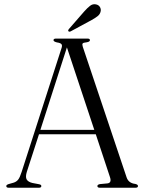

<svg xmlns="http://www.w3.org/2000/svg" viewBox="-20 -881 678 901"><path d="M174 -8Q174 0 162.5 0H21Q9.5 0 9.5 -8Q9.5 -13.5 20 -17L44.5 -24Q57 -28 65 -37.8Q73 -47.5 81.5 -74L268.5 -654.5Q273 -667 268.8 -673.2Q264.5 -679.5 247 -682Q231 -686 231 -692.5Q231 -700 243.5 -700H390.5Q402 -700 402 -692.5Q402 -685 386.5 -682.5Q370.5 -681 367.8 -676.8Q365 -672.5 368.5 -661.5L574 -49Q583 -21.5 614.5 -18Q627.5 -15 627.5 -8Q627.5 0 615.5 0H449Q437 0 437 -8Q437 -14.5 448.5 -17L485 -20.5Q505 -23.5 496 -50L429.5 -251H163L106 -75Q98.5 -51 105 -39.2Q111.5 -27.5 131.5 -22.5L163 -16.5Q174 -14.5 174 -8ZM169.5 -271.5H422.5L294 -658.5ZM375 -827Q390.5 -844.5 403 -854Q415.5 -863.5 430 -860.5Q443 -858 448.8 -848.2Q454.5 -838.5 452.5 -828.5Q450 -814.5 438.2 -805.2Q426.5 -796 410 -787L312 -734Q305 -730.5 301 -734.5Q298 -738 303.5 -745Z"/></svg>

Font: Fraunces 72pt Light
Style: Regular
Weight: 300
Version: Version 1.000;[0bf87f6ff]